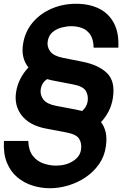

<svg xmlns="http://www.w3.org/2000/svg" viewBox="-34 -732 649 1019"><path d="M231 267Q184 267 139 253Q94 239 58 209Q22 179 2.5 131Q-17 83 -13 16H116Q118 67 140.5 95.5Q163 124 196.5 135.5Q230 147 263 147Q316 147 353.5 123Q391 99 396 62Q401 30 386.5 5.5Q372 -19 319 -29L208 -50Q122 -67 81.5 -119Q41 -171 51 -241Q57 -281 74.5 -314.5Q92 -348 117 -374Q77 -424 88 -496Q98 -563 138.5 -611.5Q179 -660 239.5 -686Q300 -712 370 -712Q439 -712 490.5 -687Q542 -662 570 -610.5Q598 -559 594 -479H463Q462 -524 444.5 -549Q427 -574 400.5 -583.5Q374 -593 345 -593Q321 -593 293.5 -586Q266 -579 245 -561.5Q224 -544 219 -512Q215 -482 233 -458.5Q251 -435 300 -425L401 -405Q489 -388 534 -344Q579 -300 565 -211Q559 -173 542.5 -141Q526 -109 502 -84Q520 -61 527 -29.5Q534 2 528 44Q521 97 492 138.5Q463 180 421 208.5Q379 237 329.5 252Q280 267 231 267ZM366 -151Q385 -147 402 -143Q426 -164 431 -193Q436 -225 421.5 -249.5Q407 -274 354 -284L245 -305Q230 -308 216 -312Q202 -303 193.5 -289.5Q185 -276 182 -257Q178 -227 197 -203Q216 -179 265 -170Z"/></svg>

Font: Host Grotesk Black
Style: Italic
Weight: 900
Italic angle: -8°
Designer: Doğukan Karapınar based on Poppins by Indian Type Foundry, Jonny Pinhorn
Foundry: Element Type
Version: Version 1.000; ttfautohint (v1.8.4.7-5d5b);gftools[0.9.33]